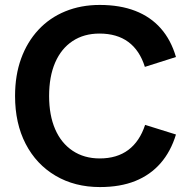

<svg xmlns="http://www.w3.org/2000/svg" viewBox="-20 -741 768 778"><path d="M385 17Q283 17 205 -29Q127 -75 84 -158Q41 -241 41 -352Q41 -436 65.5 -503.5Q90 -571 135.5 -620Q181 -669 244.5 -695Q308 -721 384 -721Q466 -721 528 -697Q590 -673 631.5 -626Q673 -579 693 -510L567 -470Q546 -537 500 -571Q454 -605 383 -605Q320 -605 274 -574.5Q228 -544 203.5 -487.5Q179 -431 179 -352Q179 -274 203.5 -217.5Q228 -161 274.5 -130Q321 -99 384 -99Q454 -99 500 -133.5Q546 -168 568 -235L693 -196Q672 -127 630.5 -79.5Q589 -32 528 -7.5Q467 17 385 17Z"/></svg>

Font: TikTok Sans 24pt SemiBold
Style: Regular
Weight: 600
Version: Version 4.000